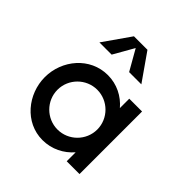

<svg xmlns="http://www.w3.org/2000/svg" viewBox="-186 -810 955 955"><g transform="rotate(45 291.5 -332.5)"><path d="M274 -359C351 -359 414 -296 414 -219C414 -142 351 -79 274 -79C197 -79 134 -142 134 -219C134 -296 197 -359 274 -359ZM418 -374C380 -419 324 -448 260 -448C135 -448 45 -339 45 -219C45 -100 134 11 258 11C323 11 379 -18 418 -63V0H508V-440H418ZM310 -676H215L115 -533H201L262.5 -640.9L324 -533H410Z"/></g></svg>

Font: Glacial Indifference
Style: Medium
Weight: 500
Version: Version 1.001